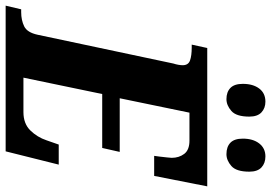

<svg xmlns="http://www.w3.org/2000/svg" viewBox="-181 -800 960 680"><g transform="rotate(90 299.0 -460.0)"><path d="M-21 0 -8 -55H2Q30 -55 52 -65.5Q74 -76 82 -113L184 -594Q187 -603 188.5 -612Q190 -621 190 -627Q190 -647 173 -653Q156 -659 128 -659H117L129 -714H619L582 -526H511Q512 -531 513.5 -544.5Q515 -558 516.5 -571Q518 -584 518 -588Q518 -614 504 -632.5Q490 -651 457 -651H358L307 -404H497L483 -342H292L234 -63H356Q397 -63 421 -87.5Q445 -112 456 -145L471 -188H542L495 0ZM505 -782Q479 -782 464.5 -796Q450 -810 450 -840Q450 -876 467 -898Q484 -920 513 -920Q537 -920 552 -906Q567 -892 567 -863Q567 -817 547 -799.5Q527 -782 505 -782ZM310 -782Q285 -782 270.5 -796Q256 -810 256 -840Q256 -876 272.5 -898Q289 -920 319 -920Q342 -920 357 -906Q372 -892 372 -863Q372 -817 352 -799.5Q332 -782 310 -782Z"/></g></svg>

Font: Noto Serif Condensed ExtraBold
Style: Italic
Weight: 800
Width: 3
Italic angle: -12°
Designer: Monotype Design Team
Foundry: Monotype Imaging Inc.
Version: Version 2.014; ttfautohint (v1.8.4.7-5d5b)